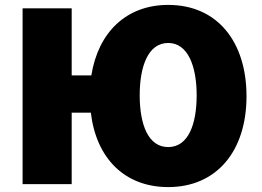

<svg xmlns="http://www.w3.org/2000/svg" viewBox="-20 -737 1068 782"><path d="M984 -345C984 -121 862 25 665 25C489 25 372 -91 350 -278H272V13H72V-703H272V-430H352C380 -605 494 -717 665 -717C867 -717 984 -565 984 -345ZM781 -349C781 -466 746 -562 665 -562C583 -562 549 -466 549 -349C549 -231 583 -138 665 -138C747 -138 781 -231 781 -349Z"/></svg>

Font: Repo Black
Style: Regular
Weight: 900
Designer: Stefan Peev
Foundry: Context Ltd
Version: Version 1.502